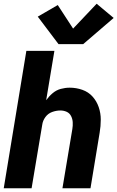

<svg xmlns="http://www.w3.org/2000/svg" viewBox="-20 -1007 628 1027"><path d="M0 0H149L206 -340Q209 -362 223 -381Q237 -400 259 -408Q281 -416 303 -416Q321 -416 336.5 -409Q352 -402 360 -386.5Q368 -371 369 -353Q370 -335 367 -317L314 0H464L513 -297Q519 -332 519 -367Q519 -402 508 -434Q497 -466 475 -490.5Q453 -515 420.5 -526.5Q388 -538 353 -538Q329 -538 305 -531.5Q281 -525 261.5 -508.5Q242 -492 227 -471L271 -735H121ZM293 -771H425L588 -911L497 -987L371 -854L289 -980L182 -918Z"/></svg>

Font: Iosevka Sparkle Heavy Oblique
Style: Regular
Weight: 900
Italic angle: -9°
Designer: Belleve Invis
Foundry: Belleve Invis
Version: Version 4.5.0; ttfautohint (v1.8.3)